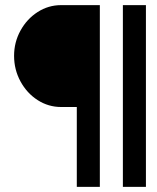

<svg xmlns="http://www.w3.org/2000/svg" viewBox="-20 -730 615 750"><path d="M370 -710V0H280V-312H219Q169 -312 127 -339Q85 -366 60 -412Q35 -458 35 -512Q35 -565 60 -610.5Q85 -656 127 -683Q169 -710 219 -710ZM460 -710H550V0H460Z"/></svg>

Font: Violet Sans
Style: Regular
Weight: 400
Designer: Calvin Waterman
Foundry: Violet Office
Version: Version 1.013